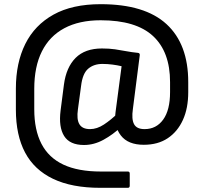

<svg xmlns="http://www.w3.org/2000/svg" viewBox="-20 -714 977 919"><path d="M460 185Q324 185 234 142Q144 99 100 16Q56 -67 56 -189V-290Q56 -413 101 -503.5Q146 -594 236 -644Q326 -694 462 -694Q673 -694 777 -598.5Q881 -503 881 -321V-273Q881 -196 855.5 -140Q830 -84 783 -52.5Q736 -21 668 -21Q593 -21 558.5 -65.5Q524 -110 533 -177L562 -397Q541 -402 517.5 -405Q494 -408 470 -408Q429 -408 402 -385Q375 -362 368 -302L353 -191Q346 -143 360 -119.5Q374 -96 411 -96Q444 -96 477.5 -118Q511 -140 545 -173L559 -106Q521 -70 475.5 -45Q430 -20 382 -20Q314 -20 287 -63Q260 -106 270 -185L286 -309Q297 -392 342 -437Q387 -482 468 -482Q503 -482 530.5 -478Q558 -474 584 -469Q610 -464 640 -461Q650 -460 649 -450L616 -192Q609 -144 621.5 -120Q634 -96 672 -96Q728 -96 761 -141.5Q794 -187 794 -273V-321Q794 -466 712.5 -541.5Q631 -617 462 -617Q359 -617 288 -579Q217 -541 180.5 -468Q144 -395 144 -289V-191Q144 -92 178.5 -25.5Q213 41 283.5 74Q354 107 463 107H592Q601 107 601 117V175Q601 185 592 185Z"/></svg>

Font: Sofia Sans Semi Condensed Medium
Style: Regular
Weight: 500
Designer: Botio Nikoltchev, Ani Petrova
Foundry: lettersoup
Version: Version 4.100